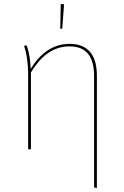

<svg xmlns="http://www.w3.org/2000/svg" viewBox="-20 -748 621 962"><path d="M300.9 -726.9 284.3 -727.7 281.9 -604.3H292ZM328.9 -528.3C243.6 -528.3 180.4 -478.8 133.6 -402.7C132.6 -444.2 126.1 -486.3 113.8 -520.4L100.7 -518.7C113.3 -480.4 121 -433.1 121 -371.7V0H135V-385.3C183.4 -464.4 243.6 -515.6 328.4 -515.6C413.8 -515.6 451.4 -463 451.4 -367.1V191.3L465.4 193.9V-368.9C465.4 -469.1 423.4 -528.3 328.8 -528.3Z"/></svg>

Font: Fira Sans Hair
Style: Regular
Weight: 100
Designer: bBox Type GmbH & Carrois Corporate GbR & Edenspiekermann AG
Foundry: bBox Type GmbH & Carrois Corporate GbR & Edenspiekermann AG
Version: Version 4.300;PS 004.300;hotconv 1.0.88;makeotf.lib2.5.64775